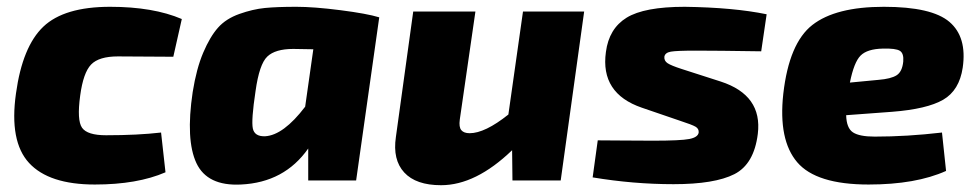

<svg xmlns="http://www.w3.org/2000/svg" viewBox="-20 -531 2874 565"><path d="M454 -141 467 -24Q384 12 259 12Q124 12 65.5 -51.5Q7 -115 27 -256Q46 -394 107.5 -452.5Q169 -511 304 -511Q431 -511 515 -475L490 -364L327 -365Q271 -365 248 -341Q225 -317 216 -250Q206 -177 221.5 -155Q237 -133 292 -133Q385 -133 454 -141Z M1028 0H887V-94Q817 6 689 12Q590 17 558 -51Q526 -119 547 -260Q558 -329 578 -376Q598 -423 621.5 -449.5Q645 -476 684.5 -490Q724 -504 759.5 -507.5Q795 -511 852 -511Q904 -511 982 -501Q1060 -491 1096 -480ZM902 -386 843 -387Q790 -387 766.5 -364.5Q743 -342 732 -263Q719 -177 724 -153Q729 -129 760 -130Q814 -133 878 -217Z M1699 -497 1630 0H1488L1487 -89Q1380 14 1278 14Q1204 14 1169.5 -23.5Q1135 -61 1145 -128L1196 -497H1379L1333 -179Q1330 -157 1337.5 -148Q1345 -139 1362 -139Q1407 -139 1476 -194L1519 -497Z M1980 -176 1869 -214Q1746 -256 1763 -378Q1772 -447 1824 -479Q1876 -511 1995 -511Q2139 -509 2236 -489L2220 -380Q2090 -382 2028 -382Q1971 -382 1954 -379Q1937 -376 1935 -364Q1934 -352 1944.5 -345Q1955 -338 1986 -328L2101 -291Q2224 -251 2210 -137Q2199 -48 2141 -18.5Q2083 11 1962 11Q1844 11 1724 -9L1739 -118Q1751 -118 1811 -117.5Q1871 -117 1902 -117Q1983 -117 2008.5 -122Q2034 -127 2036 -141Q2037 -152 2027 -158Q2017 -164 1980 -176Z M2752 -141 2764 -28Q2675 12 2536 12Q2382 12 2326 -53.5Q2270 -119 2285 -255Q2302 -404 2370.5 -457.5Q2439 -511 2581 -511Q2722 -511 2774 -466.5Q2826 -422 2813 -332Q2803 -265 2755.5 -237.5Q2708 -210 2605 -202L2470 -192Q2471 -154 2490 -141.5Q2509 -129 2554 -129Q2649 -129 2752 -141ZM2481 -288 2565 -296Q2602 -299 2618.5 -309.5Q2635 -320 2638 -350Q2640 -374 2628 -381.5Q2616 -389 2578 -388Q2532 -387 2512.5 -367.5Q2493 -348 2481 -288Z"/></svg>

Font: Exo 2.0 Extra Bold
Style: Italic
Weight: 800
Italic angle: -8°
Designer: Natanael Gama
Version: Version 1.001;PS 001.001;hotconv 1.0.70;makeotf.lib2.5.58329